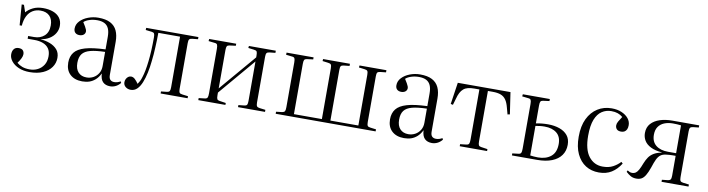

<svg xmlns="http://www.w3.org/2000/svg" viewBox="-26 -1043 5808 1576"><g transform="rotate(10 2878.0 -255.0)"><path d="M222 14Q171 14 132 -2.5Q93 -19 71 -46.5Q49 -74 49 -104Q49 -132 62.5 -148.5Q76 -165 101 -165Q127 -165 137.5 -152.5Q148 -140 148 -121Q148 -106 138.5 -86.5Q129 -67 112 -44Q132 -27 157.5 -17.5Q183 -8 220 -8Q256 -8 286.5 -23.5Q317 -39 335.5 -68.5Q354 -98 354 -141Q354 -180 337 -204.5Q320 -229 289 -241Q258 -253 216 -253H160V-276H210Q261 -276 294.5 -306Q328 -336 328 -393Q328 -444 301 -471.5Q274 -499 225 -499Q189 -499 160.5 -482Q132 -465 115 -432Q98 -399 94 -350H76L63 -522H82L102 -463Q123 -488 158.5 -505.5Q194 -523 242 -523Q289 -523 325.5 -509.5Q362 -496 382 -469Q402 -442 402 -402Q402 -369 385 -340.5Q368 -312 337.5 -293Q307 -274 266 -268V-267Q307 -264 344 -250Q381 -236 404.5 -209.5Q428 -183 428 -140Q428 -97 403.5 -62Q379 -27 333 -6.5Q287 14 222 14Z M661 14Q597 14 559.5 -21Q522 -56 522 -119Q522 -170 548.5 -204Q575 -238 636.5 -256Q698 -274 805 -278V-383Q805 -426 793 -452Q781 -478 757 -490Q733 -502 697 -502Q663 -502 633 -492.5Q603 -483 586 -467Q599 -447 606.5 -433.5Q614 -420 617.5 -411Q621 -402 621 -395Q621 -378 608 -367Q595 -356 573 -356Q551 -356 538 -368Q525 -380 525 -403Q525 -438 551 -465.5Q577 -493 618 -508.5Q659 -524 703 -524Q765 -524 803 -504Q841 -484 858.5 -446Q876 -408 876 -354V-78Q876 -50 888 -38Q900 -26 921 -26Q935 -26 948 -30Q961 -34 973 -41L979 -29Q961 -7 939 3.5Q917 14 894 14Q855 14 833 -8Q811 -30 809 -78Q792 -44 769.5 -24Q747 -4 720.5 5Q694 14 661 14ZM690 -24Q721 -24 747 -38Q773 -52 789 -78Q805 -104 805 -139V-257Q729 -255 683 -243Q637 -231 616.5 -204Q596 -177 596 -129Q596 -78 621.5 -51Q647 -24 690 -24Z M1065 13Q1040 13 1022 -1.5Q1004 -16 1004 -40Q1004 -55 1010.5 -67.5Q1017 -80 1027.5 -87.5Q1038 -95 1050 -95Q1068 -95 1083 -81Q1098 -67 1113 -45Q1122 -58 1129.5 -72.5Q1137 -87 1143 -108Q1151 -132 1157.5 -165.5Q1164 -199 1169 -242.5Q1174 -286 1176.5 -336Q1179 -386 1179 -443Q1179 -467 1174 -475.5Q1169 -484 1153 -486L1102 -492L1103 -510H1538V-492L1490 -487Q1472 -485 1466 -477Q1460 -469 1460 -446V-64Q1460 -42 1465.5 -33.5Q1471 -25 1490 -23L1538 -17V0H1313V-17L1359 -22Q1378 -24 1383.5 -33Q1389 -42 1389 -65V-487H1208Q1208 -455 1207 -424.5Q1206 -394 1204.5 -365Q1203 -336 1201 -306.5Q1199 -277 1195 -247Q1190 -197 1180 -150.5Q1170 -104 1155 -67Q1140 -30 1118 -8.5Q1096 13 1065 13Z M1627 0V-17L1678 -23Q1694 -25 1699 -34.5Q1704 -44 1704 -70V-441Q1704 -466 1699 -475.5Q1694 -485 1678 -486L1626 -492L1628 -510H1853V-493L1800 -486Q1785 -484 1780 -475Q1775 -466 1775 -442V-124L2034 -428V-445Q2034 -468 2029 -476.5Q2024 -485 2005 -487L1957 -493L1959 -510H2183V-492L2135 -487Q2117 -485 2111 -476.5Q2105 -468 2105 -445V-64Q2105 -42 2111 -33.5Q2117 -25 2135 -23L2183 -17V0H1958V-17L2004 -22Q2024 -24 2029 -33Q2034 -42 2034 -65V-394L1775 -89V-67Q1775 -43 1780 -34.5Q1785 -26 1800 -24L1853 -16V0Z M2272 0V-17L2323 -23Q2339 -26 2344 -35Q2349 -44 2349 -69V-441Q2349 -466 2344 -475.5Q2339 -485 2323 -486L2272 -492L2273 -510H2498V-493L2445 -486Q2430 -484 2425 -475Q2420 -466 2420 -442V-23H2653V-445Q2653 -468 2647.5 -476.5Q2642 -485 2623 -487L2576 -493L2577 -510H2801V-492L2754 -487Q2735 -485 2729.5 -476.5Q2724 -468 2724 -445V-23H2957V-445Q2957 -468 2951.5 -476.5Q2946 -485 2927 -487L2879 -493L2881 -510H3105V-492L3058 -487Q3039 -485 3033.5 -476.5Q3028 -468 3028 -445V-65Q3028 -42 3033.5 -33.5Q3039 -25 3058 -23L3105 -17V0Z M3343 14Q3279 14 3241.5 -21Q3204 -56 3204 -119Q3204 -170 3230.5 -204Q3257 -238 3318.5 -256Q3380 -274 3487 -278V-383Q3487 -426 3475 -452Q3463 -478 3439 -490Q3415 -502 3379 -502Q3345 -502 3315 -492.5Q3285 -483 3268 -467Q3281 -447 3288.5 -433.5Q3296 -420 3299.5 -411Q3303 -402 3303 -395Q3303 -378 3290 -367Q3277 -356 3255 -356Q3233 -356 3220 -368Q3207 -380 3207 -403Q3207 -438 3233 -465.5Q3259 -493 3300 -508.5Q3341 -524 3385 -524Q3447 -524 3485 -504Q3523 -484 3540.5 -446Q3558 -408 3558 -354V-78Q3558 -50 3570 -38Q3582 -26 3603 -26Q3617 -26 3630 -30Q3643 -34 3655 -41L3661 -29Q3643 -7 3621 3.5Q3599 14 3576 14Q3537 14 3515 -8Q3493 -30 3491 -78Q3474 -44 3451.5 -24Q3429 -4 3402.5 5Q3376 14 3343 14ZM3372 -24Q3403 -24 3429 -38Q3455 -52 3471 -78Q3487 -104 3487 -139V-257Q3411 -255 3365 -243Q3319 -231 3298.5 -204Q3278 -177 3278 -129Q3278 -78 3303.5 -51Q3329 -24 3372 -24Z M3806 0V-17L3858 -23Q3874 -25 3879 -34.5Q3884 -44 3884 -70V-487H3843Q3812 -487 3790 -481.5Q3768 -476 3752.5 -463Q3737 -450 3726 -429Q3715 -408 3707 -377L3692 -325L3673 -329L3700 -510H4139L4166 -329L4147 -325L4132 -380Q4122 -420 4105.5 -443.5Q4089 -467 4062.5 -477Q4036 -487 3995 -487H3955V-67Q3955 -44 3960 -35Q3965 -26 3980 -24L4034 -16V0Z M4241 0V-17L4292 -23Q4308 -25 4313 -34.5Q4318 -44 4318 -70V-441Q4318 -466 4313 -475.5Q4308 -485 4292 -486L4240 -492L4242 -510H4467V-493L4414 -486Q4399 -484 4394 -475Q4389 -466 4389 -442V-293Q4412 -298 4437.5 -300.5Q4463 -303 4489 -303Q4543 -303 4585.5 -288Q4628 -273 4652.5 -243Q4677 -213 4677 -165Q4677 -114 4650.5 -77Q4624 -40 4573.5 -20Q4523 0 4451 0ZM4454 -21Q4521 -21 4562 -55Q4603 -89 4603 -159Q4603 -220 4565.5 -250Q4528 -280 4465 -280Q4442 -280 4423.5 -277.5Q4405 -275 4389 -272V-26Q4404 -24 4420 -22.5Q4436 -21 4454 -21Z M4967 14Q4904 14 4856.5 -16Q4809 -46 4781.5 -104Q4754 -162 4754 -247Q4754 -336 4783.5 -397Q4813 -458 4864.5 -490.5Q4916 -523 4981 -523Q5029 -523 5065 -507.5Q5101 -492 5121.5 -466.5Q5142 -441 5142 -410Q5142 -389 5135.5 -375.5Q5129 -362 5117.5 -355Q5106 -348 5089 -348Q5064 -348 5052.5 -360.5Q5041 -373 5041 -392Q5041 -407 5050.5 -424Q5060 -441 5078 -468Q5059 -484 5036 -492Q5013 -500 4982 -500Q4939 -500 4904 -477Q4869 -454 4849 -403.5Q4829 -353 4829 -269Q4829 -153 4873.5 -96Q4918 -39 4990 -39Q5041 -39 5076.5 -58.5Q5112 -78 5135 -104L5148 -92Q5116 -41 5072 -13.5Q5028 14 4967 14Z M5279 10Q5252 10 5232 -1Q5212 -12 5192 -31L5198 -44Q5207 -38 5216 -34Q5225 -30 5238 -30Q5254 -30 5266.5 -38.5Q5279 -47 5290.5 -67.5Q5302 -88 5316 -125Q5328 -155 5343 -176.5Q5358 -198 5382.5 -213Q5407 -228 5446 -236L5450 -238Q5392 -243 5355 -261.5Q5318 -280 5301 -308.5Q5284 -337 5284 -371Q5284 -419 5311.5 -449.5Q5339 -480 5385 -495Q5431 -510 5488 -510H5712V-492L5665 -487Q5647 -485 5641 -476.5Q5635 -468 5635 -445V-64Q5635 -42 5641 -33.5Q5647 -25 5665 -23L5713 -17V0H5488V-17L5534 -22Q5553 -24 5559 -33Q5565 -42 5565 -65V-230Q5554 -230 5540.5 -230Q5527 -230 5513 -229Q5499 -228 5484 -226Q5458 -223 5440.5 -210Q5423 -197 5410.5 -171Q5398 -145 5384 -101Q5369 -58 5354 -33.5Q5339 -9 5321.5 0.5Q5304 10 5279 10ZM5498 -252H5565V-484Q5549 -486 5532 -487Q5515 -488 5497 -488Q5457 -488 5425.5 -475Q5394 -462 5376.5 -436Q5359 -410 5359 -370Q5359 -312 5396.5 -282Q5434 -252 5498 -252Z"/></g></svg>

Font: Literata 60pt Light
Style: Regular
Weight: 300
Designer: Latin by Veronika Burian and Jose Scaglione. Greek by Irene Vlachou. Cyrillic by Vera Evstafieva.
Foundry: TypeTogether
Version: Version 3.103;gftools[0.9.29]